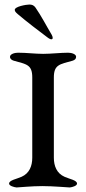

<svg xmlns="http://www.w3.org/2000/svg" viewBox="-20 -823 379 845"><path d="M206 -650C210 -650 212 -653 212 -656C212 -660 210 -666 207 -671C183 -711 163 -751 136 -790C129 -800 120 -803 109 -803C95 -803 45 -794 45 -780C45 -773 49 -769 58 -761C98 -727 148 -689 188 -659C197 -652 203 -650 206 -650ZM280 -591C246 -591 205 -586 170 -586C134 -586 98 -591 59 -591C44 -591 24 -585 24 -573C24 -564 31 -559 40 -556C97 -540 122 -539 122 -482V-129C122 -92 109 -60 75 -45C53 -35 20 -30 20 -15C20 -5 42 1 53 2C60 2 119 -4 166 -4C214 -4 280 2 287 2C298 1 319 -5 319 -15C319 -30 286 -35 264 -45C230 -60 217 -92 217 -129V-482C217 -539 243 -540 300 -556C309 -559 315 -564 315 -573C315 -585 295 -591 280 -591Z"/></svg>

Font: EB Garamond SC 08
Style: Regular
Weight: 400
Version: Version 0.016